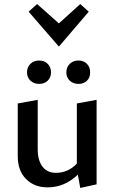

<svg xmlns="http://www.w3.org/2000/svg" viewBox="-20 -923 567 952"><path d="M420 -865 272 -692 122 -865 164 -903 272 -807 378 -903ZM114 -564Q114 -590 131 -606.5Q148 -623 174 -623Q200 -623 216.5 -606.5Q233 -590 233 -564Q233 -539 216.5 -523Q200 -507 174 -507Q148 -507 131 -523Q114 -539 114 -564ZM309 -564Q309 -590 326 -606.5Q343 -623 369 -623Q395 -623 411 -606.5Q427 -590 427 -564Q427 -538 411 -522.5Q395 -507 369 -507Q343 -507 326 -523Q309 -539 309 -564ZM361 -410 459 -428V-9L378 9L366 -57Q300 6 216 6Q150 6 109 -35.5Q68 -77 68 -148V-410L167 -428V-183Q167 -128 190.5 -97Q214 -66 257 -66Q318 -66 361 -112Z"/></svg>

Font: EauTestText Semibold
Style: Regular
Weight: 600
Designer: Christian Thalmann (Catharsis Fonts)
Version: Version 0.001;PS 000.001;hotconv 1.0.88;makeotf.lib2.5.64775